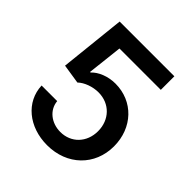

<svg xmlns="http://www.w3.org/2000/svg" viewBox="-197 -869 1020 1020"><g transform="rotate(45 313.0 -358.5)"><path d="M313.6 9.9C463.8 9.9 569.6 -94.1 569.6 -237.2C569.6 -377.1 471.9 -478.7 339.5 -478.7C283 -478.7 231.9 -457 204.2 -426.8H199.9L222.3 -625.4H533V-727.3H121.8L82.4 -356.5L192.1 -339.5C218.4 -365.1 265.6 -382.5 309.7 -382.1C392.8 -381.7 452.8 -320 452.8 -234.4C452.8 -149.9 394.5 -89.5 313.6 -89.5C245.7 -89.5 191.4 -132.8 186.1 -193.9H68.9C73.2 -75.6 175.8 9.9 313.6 9.9Z"/></g></svg>

Font: Magic Ui Pro Semi Bold
Style: Regular
Weight: 600
Designer: Stefan Endress, Andreas Faust
Version: Version 1.000;FEAKit 1.0